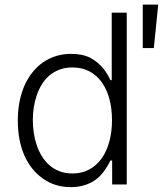

<svg xmlns="http://www.w3.org/2000/svg" viewBox="-20 -781 690 813"><path d="M83.8 -419Q98 -450.6 118.1 -475.5Q138.1 -500.4 163.2 -517.6Q188.2 -534.8 217.9 -543.9Q247.5 -552.9 280.9 -552.9Q331.3 -552.9 364 -535.2Q380.3 -526.3 393.5 -515.1Q406.6 -503.9 416.7 -491.7Q426.8 -479.4 434.5 -466.6Q442.1 -453.8 447.4 -441.4H453.1V-727.3H516.7V0H454.9V-101.2H447.4Q441.8 -88.8 433.9 -76.2Q426.1 -63.6 416.2 -50.4Q406.2 -37.3 392.9 -26.1Q379.6 -14.9 362.7 -6.6Q345.9 1.8 325.1 6.6Q304.3 11.4 279.8 11.4Q213.4 11.4 162.6 -24.1Q111.2 -60 83.3 -122.7Q55.4 -185.4 55.4 -271.3Q55.4 -353.7 83.8 -419ZM119 -272.4Q119 -246.4 122.9 -219.5Q126.8 -192.5 135.1 -167.4Q143.5 -142.4 156.8 -120.4Q170.1 -98.4 188.7 -81.9Q207.4 -65.3 231.9 -55.9Q256.4 -46.5 287.3 -46.5Q327.1 -46.5 358.1 -63.4Q389.2 -80.3 410.5 -110.3Q431.8 -140.3 443 -181.6Q454.2 -223 454.2 -272.4Q454.2 -321.4 443.2 -362.2Q432.2 -403.1 410.9 -432.7Q389.6 -462.4 358.5 -478.9Q327.4 -495.4 287.3 -495.4Q256.7 -495.4 232.4 -486.3Q208.1 -477.3 189.5 -461.5Q170.8 -445.7 157.5 -424.2Q144.2 -402.7 135.7 -377.8Q127.1 -353 123 -326.2Q119 -299.4 119 -272.4ZM584.5 -577.4V-761.4H649.9L631.4 -577.4Z"/></svg>

Font: Inter P Light
Style: Regular
Weight: 300
Designer: Rasmus Andersson
Foundry: rsms
Version: Version 3.018;git-588b23468